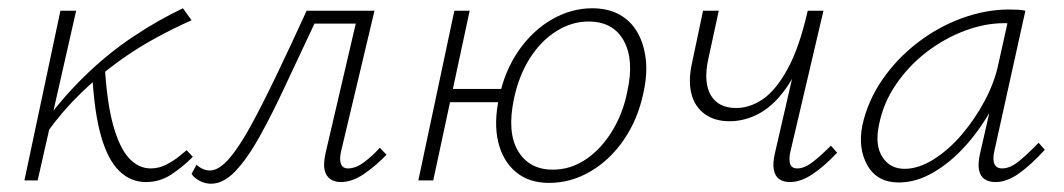

<svg xmlns="http://www.w3.org/2000/svg" viewBox="-20 -436 2572 464"><path d="M93 -115 76 -125Q128 -197 184 -251.5Q240 -306 300.5 -346.5Q361 -387 422 -416L443 -387Q400 -368 355 -343.5Q310 -319 264.5 -286Q219 -253 175.5 -211Q132 -169 93 -115ZM39 0 126 -410H164L71 0ZM333 4Q296 4 268.5 -22.5Q241 -49 224.5 -106Q208 -163 203 -255L233 -281Q238 -189 253.5 -133.5Q269 -78 292 -53.5Q315 -29 344 -29Q364 -29 381.5 -38Q399 -47 411.5 -57Q424 -67 431 -73L446 -57Q421 -32 393.5 -14Q366 4 333 4Z M490 8Q475 8 461.5 0.5Q448 -7 443 -16L455 -38Q461 -32 469.5 -28Q478 -24 487 -24Q509 -24 534 -53Q559 -82 587.5 -134.5Q616 -187 649.5 -257Q683 -327 721 -410H863L857 -379H740Q703 -301 670.5 -231Q638 -161 608 -107Q578 -53 549 -22.5Q520 8 490 8ZM803 4Q789 4 778.5 -3Q768 -10 764.5 -25Q761 -40 767 -67L847 -410H885L804 -69Q800 -51 804 -40Q808 -29 821 -29Q840 -29 860.5 -44.5Q881 -60 898 -79L914 -62Q888 -35 859.5 -15.5Q831 4 803 4Z M991 0 1078 -410H1115L1027 0ZM1049 -189 1055 -221H1208L1201 -189ZM1307 6Q1258 6 1226.5 -20.5Q1195 -47 1184 -93Q1173 -139 1186 -200Q1200 -266 1234 -314.5Q1268 -363 1314.5 -389.5Q1361 -416 1411 -416Q1449 -416 1476.5 -401Q1504 -386 1520 -358.5Q1536 -331 1540.5 -294Q1545 -257 1535 -212Q1522 -149 1488.5 -99.5Q1455 -50 1407.5 -22Q1360 6 1307 6ZM1316 -26Q1359 -26 1396 -51Q1433 -76 1459.5 -119.5Q1486 -163 1496 -215Q1513 -291 1487.5 -337.5Q1462 -384 1402 -384Q1362 -384 1325 -361Q1288 -338 1261 -296Q1234 -254 1222 -197Q1205 -116 1232 -71Q1259 -26 1316 -26Z M1743 -143Q1707 -143 1683 -160.5Q1659 -178 1651 -209Q1643 -240 1652 -282L1679 -410H1717L1691 -290Q1680 -236 1698 -205.5Q1716 -175 1759 -175Q1793 -175 1824.5 -197Q1856 -219 1884 -270.5Q1912 -322 1932 -410H1954Q1939 -339 1916 -288Q1893 -237 1866 -205Q1839 -173 1807.5 -158Q1776 -143 1743 -143ZM1889 4Q1874 4 1863.5 -3Q1853 -10 1850 -26Q1847 -42 1853 -67L1932 -410H1970L1890 -69Q1886 -51 1889.5 -40Q1893 -29 1907 -29Q1924 -29 1943.5 -44Q1963 -59 1988 -84L2003 -67Q1972 -34 1943.5 -15Q1915 4 1889 4Z M2152 5Q2100 5 2076.5 -36Q2053 -77 2064 -133Q2077 -192 2112 -243Q2147 -294 2197 -332.5Q2247 -371 2304.5 -392Q2362 -413 2418 -413Q2430 -413 2440 -412.5Q2450 -412 2458 -410L2383 -71Q2374 -29 2402 -29Q2421 -29 2442.5 -46.5Q2464 -64 2490 -91L2505 -74Q2471 -37 2442 -16.5Q2413 4 2386 4Q2370 4 2359.5 -3Q2349 -10 2346 -25Q2343 -40 2348 -63L2389 -243L2416 -277Q2405 -226 2378 -176Q2351 -126 2314.5 -85Q2278 -44 2236 -19.5Q2194 5 2152 5ZM2166 -28Q2200 -28 2236.5 -51Q2273 -74 2304.5 -111Q2336 -148 2359.5 -192Q2383 -236 2392 -278L2418 -395L2438 -378Q2433 -379 2424 -379.5Q2415 -380 2407 -380Q2360 -380 2311 -361.5Q2262 -343 2219 -310Q2176 -277 2145 -231.5Q2114 -186 2104 -133Q2094 -85 2112.5 -56.5Q2131 -28 2166 -28Z"/></svg>

Font: Ysabeau ExtraLight
Style: Italic
Weight: 250
Italic angle: -12°
Version: Version 2.000;gftools[0.9.27.dev2+g8671c4b]